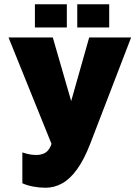

<svg xmlns="http://www.w3.org/2000/svg" viewBox="-20 -685 656 902"><path d="M194 197Q165 197 136 191.5Q107 186 85 176V31Q106 38 121 40.5Q136 43 151 43Q172 43 189.5 34.5Q207 26 218.5 0.5Q230 -25 234 -75L239 33L20 -509H228L322 -184H307L399 -509H596L404 -10Q375 65 342 110.5Q309 156 272 176.5Q235 197 194 197ZM343 -556V-665H493V-556ZM144 -556V-665H294V-556Z"/></svg>

Font: Maven Pro Black
Style: Regular
Weight: 900
Designer: Joe Prince
Foundry: Joe Prince
Version: Version 2.103